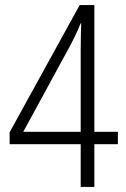

<svg xmlns="http://www.w3.org/2000/svg" viewBox="-20 -739 499 759"><path d="M446 -169V-218H353V-719H295L18 -216V-169H299V0H353V-169ZM299 -539V-218H72L256 -556C272 -586 286 -615 299 -647H301C300 -616 299 -582 299 -539Z"/></svg>

Font: Noto Sans Thai Cond Light
Style: Regular
Weight: 300
Width: 3
Designer: Monotype Design Team
Foundry: Monotype Imaging Inc.
Version: Version 2.002